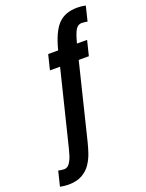

<svg xmlns="http://www.w3.org/2000/svg" viewBox="-214 -821 832 1094"><g transform="rotate(-20 202.0 -273.5)"><path d="M5 192Q56.5 192 89.5 173.2Q122.5 154.5 142.2 124.8Q162 95 173 61.8Q184 28.5 191 0L303 -456H364.5L387 -547H325.5Q340.5 -605 354.2 -626.5Q368 -648 390.5 -648Q398.5 -648 411.5 -646.2Q424.5 -644.5 425 -643.5L447 -733.5Q423 -739 396.5 -739Q321.5 -739 279.8 -695.2Q238 -651.5 211.5 -547H151L128.5 -456H190L77.5 0Q74 15 66.5 39Q59 63 46 82Q33 101 12.5 101Q7 101 -5.5 99.5Q-18 98 -22.5 96.5L-44.5 186.5Q-18.5 192 5 192Z"/></g></svg>

Font: League Gothic SemiExpanded Italic
Style: Regular
Weight: 400
Width: 6
Designer: The League of Moveable Type
Version: Version 1.600; ttfautohint (v1.8.3)